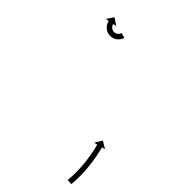

<svg xmlns="http://www.w3.org/2000/svg" viewBox="-110 -586 716 702"><g transform="rotate(-30 248.0 -235.0)"><path d="M2.1 -25C0.9 -24.8 -0.2 -24.6 -1.3 -24.4L2.4 -4.8C3.3 -4.9 4.3 -5.1 5.2 -5.3L5.2 -5.3L5.2 -5.3C7 -5.6 8.8 -5.8 10.6 -6.1C10.6 -6.1 10.6 -6.1 10.7 -6.2C10.7 -6.2 10.7 -6.2 10.7 -6.2C13.5 -6.6 16.3 -7.2 19.1 -7.7C19.1 -7.7 19.1 -7.7 19.1 -7.7C19.1 -7.7 19.2 -7.7 19.2 -7.7C22.8 -8.5 26.4 -9.3 30 -10.1C30 -10.1 30 -10.1 30 -10.1C30 -10.1 30.1 -10.1 30.1 -10.1C34.3 -11.1 38.6 -12.2 42.8 -13.3C42.8 -13.3 42.8 -13.3 42.9 -13.3C42.9 -13.3 42.9 -13.3 42.9 -13.3C47.6 -14.6 52.3 -15.9 57 -17.3C57 -17.3 57 -17.3 57.1 -17.4C57.1 -17.4 57.1 -17.4 57.1 -17.4C62.1 -18.9 67.1 -20.5 72.1 -22.2C72.1 -22.2 72.1 -22.2 72.1 -22.2C72.2 -22.2 72.2 -22.2 72.2 -22.2C77.3 -24 82.4 -25.8 87.5 -27.7C87.5 -27.7 87.5 -27.7 87.5 -27.7C87.5 -27.7 87.6 -27.7 87.6 -27.7C92.6 -29.7 97.7 -31.6 102.7 -33.7C102.7 -33.7 102.7 -33.7 102.7 -33.7C102.8 -33.7 102.8 -33.7 102.8 -33.7C107.6 -35.7 112.5 -37.8 117.3 -39.9C117.3 -39.9 117.3 -39.9 117.3 -39.9C117.3 -39.9 117.4 -39.9 117.4 -39.9C121.8 -42 126.3 -44 130.7 -46.1C130.7 -46.1 130.8 -46.1 130.8 -46.1C130.8 -46.1 130.8 -46.1 130.8 -46.1C134.8 -48.1 138.7 -50 142.7 -52C142.7 -52 142.7 -52 142.7 -52C142.7 -52 142.7 -52 142.7 -52C146.1 -53.7 149.4 -55.4 152.7 -57.1C152.7 -57.1 152.7 -57.1 152.7 -57.1C152.7 -57.1 152.7 -57.1 152.7 -57.1C155.2 -58.5 157.8 -59.8 160.3 -61.2L160.3 -61.2L160.3 -61.2C162 -62.1 163.6 -63 165.2 -63.9L165.2 -63.9L165.2 -63.9C165.8 -64.2 166.3 -64.5 166.9 -64.9L173.3 -53.4L182.3 -84.9L150.7 -93.8L157.1 -82.3C156.6 -82 156 -81.7 155.5 -81.4L155.5 -81.4L155.5 -81.4C153.9 -80.5 152.3 -79.6 150.7 -78.8L150.7 -78.8L150.8 -78.8C148.3 -77.4 145.8 -76.1 143.3 -74.8C143.3 -74.8 143.4 -74.8 143.4 -74.8C143.4 -74.8 143.4 -74.8 143.4 -74.8C140.2 -73.1 136.9 -71.5 133.7 -69.8C133.7 -69.8 133.7 -69.8 133.7 -69.8C133.7 -69.8 133.7 -69.8 133.7 -69.8C129.9 -67.9 126 -66 122.1 -64.2C122.1 -64.2 122.2 -64.2 122.2 -64.2C122.2 -64.2 122.2 -64.2 122.2 -64.2C117.9 -62.2 113.5 -60.2 109.1 -58.2C109.1 -58.2 109.2 -58.2 109.2 -58.2C109.2 -58.2 109.2 -58.2 109.2 -58.2C104.5 -56.2 99.8 -54.1 95.1 -52.2C95.1 -52.2 95.1 -52.2 95.1 -52.2C95.2 -52.2 95.2 -52.2 95.2 -52.2C90.3 -50.2 85.4 -48.3 80.4 -46.4C80.4 -46.4 80.5 -46.4 80.5 -46.4C80.5 -46.4 80.5 -46.4 80.5 -46.4C75.6 -44.6 70.6 -42.8 65.6 -41.1C65.6 -41.1 65.7 -41.1 65.7 -41.1C65.7 -41.1 65.8 -41.2 65.8 -41.2C60.9 -39.5 56.1 -38 51.2 -36.5C51.2 -36.5 51.2 -36.5 51.3 -36.5C51.3 -36.5 51.3 -36.5 51.3 -36.5C46.8 -35.2 42.2 -33.9 37.6 -32.6C37.6 -32.6 37.7 -32.6 37.7 -32.6C37.7 -32.6 37.7 -32.6 37.7 -32.6C33.7 -31.6 29.5 -30.5 25.4 -29.5C25.4 -29.5 25.5 -29.6 25.5 -29.6C25.5 -29.6 25.5 -29.6 25.5 -29.6C22.1 -28.8 18.6 -28 15.1 -27.3C15.1 -27.3 15.2 -27.3 15.2 -27.3C15.2 -27.3 15.2 -27.3 15.2 -27.3C12.6 -26.8 9.9 -26.3 7.3 -25.9C7.3 -25.9 7.3 -25.9 7.3 -25.9C7.3 -25.9 7.3 -25.9 7.3 -25.9C5.6 -25.6 3.9 -25.3 2.1 -25L2.1 -25ZM436.8 -371C437.2 -371 437.5 -371 437.9 -371L438.1 -391C437.8 -391 437.5 -391 437.2 -391C437.2 -391 437.3 -391 437.3 -391C437.4 -391 437.4 -391 437.4 -391C436.7 -391 435.9 -391.1 435.2 -391.2C435.2 -391.2 435.3 -391.2 435.4 -391.1C435.4 -391.1 435.5 -391.1 435.5 -391.1C434.4 -391.3 433.2 -391.5 432.1 -391.8C432.1 -391.8 432.2 -391.7 432.3 -391.7C432.5 -391.7 432.6 -391.6 432.6 -391.6C431.1 -392 429.7 -392.5 428.3 -393.1C428.3 -393.1 428.4 -393 428.6 -393C428.7 -392.9 428.9 -392.9 428.9 -392.9C427.3 -393.6 425.7 -394.5 424.2 -395.5C424.2 -395.5 424.4 -395.4 424.5 -395.3C424.7 -395.2 424.8 -395.1 424.8 -395.1C423.2 -396.3 421.7 -397.7 420.4 -399.2C420.4 -399.2 420.5 -399 420.6 -398.9C420.8 -398.7 420.9 -398.6 420.9 -398.6C419.6 -400.2 418.4 -402 417.3 -403.9C417.3 -403.9 417.4 -403.7 417.5 -403.5C417.6 -403.3 417.7 -403.1 417.7 -403.1C416.8 -405.1 416 -407.2 415.5 -409.4C415.5 -409.4 415.5 -409.2 415.5 -408.9C415.6 -408.7 415.6 -408.5 415.6 -408.5C415.2 -410.7 415 -412.9 415 -415.1C415 -415.1 415 -414.9 415 -414.7C415 -414.5 415 -414.3 415 -414.3C415.1 -416.4 415.4 -418.5 415.9 -420.6C415.9 -420.6 415.9 -420.4 415.8 -420.2C415.8 -420 415.7 -419.8 415.7 -419.8C416.3 -421.7 417.1 -423.6 418 -425.4C418 -425.4 417.9 -425.2 417.8 -425.1C417.7 -424.9 417.6 -424.7 417.6 -424.7C418.5 -426.3 419.5 -427.8 420.7 -429.2C420.7 -429.2 420.6 -429.1 420.5 -428.9C420.4 -428.8 420.3 -428.7 420.3 -428.7C421.3 -429.8 422.3 -430.9 423.5 -431.9C423.5 -431.9 423.4 -431.8 423.3 -431.7C423.2 -431.6 423.1 -431.6 423.1 -431.6C424 -432.3 425 -433 425.9 -433.6C425.9 -433.6 425.9 -433.6 425.8 -433.5C425.7 -433.5 425.6 -433.4 425.6 -433.4C426.3 -433.8 426.9 -434.2 427.6 -434.5C427.6 -434.5 427.5 -434.5 427.5 -434.5C427.4 -434.5 427.4 -434.4 427.4 -434.4C427.7 -434.6 427.9 -434.7 428.2 -434.8L433.9 -423L444.7 -453.9L413.7 -464.7L419.5 -452.8C419.2 -452.7 418.8 -452.5 418.5 -452.3C418.5 -452.3 418.4 -452.3 418.4 -452.3C418.4 -452.3 418.3 -452.3 418.3 -452.3C417.3 -451.7 416.3 -451.2 415.3 -450.6C415.3 -450.6 415.3 -450.5 415.2 -450.5C415.1 -450.4 415 -450.4 415 -450.4C413.5 -449.4 412.1 -448.4 410.7 -447.3C410.7 -447.3 410.6 -447.2 410.5 -447.1C410.4 -447 410.3 -446.9 410.3 -446.9C408.6 -445.4 407 -443.8 405.4 -442.1C405.4 -442.1 405.3 -442 405.2 -441.9C405.1 -441.8 405 -441.6 405 -441.6C403.3 -439.5 401.8 -437.3 400.4 -435C400.4 -435 400.3 -434.8 400.2 -434.6C400.2 -434.5 400.1 -434.3 400.1 -434.3C398.7 -431.6 397.6 -428.8 396.7 -425.9C396.7 -425.9 396.6 -425.7 396.6 -425.5C396.5 -425.3 396.5 -425.1 396.5 -425.1C395.7 -422 395.3 -418.8 395 -415.7C395 -415.7 395 -415.4 395 -415.2C395 -415.1 395 -414.8 395 -414.8C395.1 -411.6 395.4 -408.3 395.9 -405C395.9 -405 396 -404.8 396 -404.6C396.1 -404.4 396.1 -404.2 396.1 -404.2C397 -401 398.1 -397.8 399.5 -394.8C399.5 -394.8 399.6 -394.6 399.7 -394.4C399.8 -394.2 399.9 -394.1 399.9 -394.1C401.5 -391.2 403.3 -388.5 405.3 -386C405.3 -386 405.4 -385.9 405.6 -385.7C405.7 -385.6 405.8 -385.4 405.8 -385.4C407.9 -383.2 410.1 -381.2 412.5 -379.3C412.5 -379.3 412.7 -379.2 412.8 -379.1C413 -379 413.1 -378.9 413.1 -378.9C415.4 -377.4 417.7 -376 420.2 -374.9C420.2 -374.9 420.3 -374.8 420.5 -374.7C420.6 -374.7 420.7 -374.6 420.7 -374.6C422.9 -373.7 425 -373 427.2 -372.4C427.2 -372.4 427.4 -372.3 427.5 -372.3C427.6 -372.3 427.7 -372.2 427.7 -372.2C429.4 -371.9 431.2 -371.5 432.9 -371.3C432.9 -371.3 433 -371.3 433.1 -371.3C433.2 -371.3 433.3 -371.3 433.3 -371.3C434.4 -371.2 435.5 -371.1 436.6 -371C436.6 -371 436.7 -371 436.7 -371C436.8 -371 436.8 -371 436.8 -371Z"/></g></svg>

Font: FRB American Cursive Just Arrows Semibold
Style: Italic
Weight: 600
Italic angle: -25°
Version: Version 2.0;Modular Font Editor K font №1